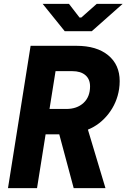

<svg xmlns="http://www.w3.org/2000/svg" viewBox="-20 -965 649 985"><path d="M21 0 137 -730H372Q476 -730 535 -681.5Q594 -633 594 -549Q594 -529 591 -508Q580 -437 536.5 -381Q493 -325 431 -300L521 0H358L284 -276H214L170 0ZM320 -406Q375 -406 408.5 -437Q442 -468 442 -522Q442 -559 418 -579.5Q394 -600 351 -600H265L234 -406ZM451 -805H312L199 -945H334L388 -875H397L476 -945H609Z"/></svg>

Font: JetBrains Mono Extra Bold
Style: Italic
Weight: 800
Italic angle: -9°
Monospace: yes
Designer: Philipp Nurullin, Konstantin Bulenkov
Foundry: JetBrains
Version: 2.002